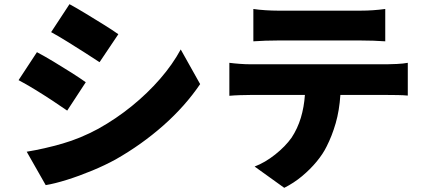

<svg xmlns="http://www.w3.org/2000/svg" viewBox="-20 -825 2040 920"><path d="M313 -805Q348 -786 391.5 -759.5Q435 -733 477 -707Q519 -681 547 -661L457 -527Q427 -547 386 -573Q345 -599 302.5 -625.5Q260 -652 225 -671ZM108 -98Q193 -112 279.5 -137Q366 -162 451 -208Q537 -256 612 -317Q687 -378 747 -447Q807 -516 846 -588L939 -422Q867 -316 763 -224Q659 -132 534 -61Q483 -33 421.5 -7.5Q360 18 301 36.5Q242 55 199 62ZM157 -575Q193 -556 237 -529.5Q281 -503 322 -477Q363 -451 391 -431L302 -295Q272 -316 231 -343Q190 -370 147.5 -396Q105 -422 69 -441Z M1194 -782Q1220 -778 1252.5 -776Q1285 -774 1310 -774H1710Q1767 -774 1826 -782V-627Q1798 -629 1768.5 -630Q1739 -631 1710 -631H1310Q1284 -631 1251.5 -630Q1219 -629 1194 -627ZM1079 -524Q1102 -521 1129.5 -519Q1157 -517 1180 -517H1835Q1851 -517 1882 -518.5Q1913 -520 1934 -524V-367Q1914 -369 1886 -369.5Q1858 -370 1835 -370H1611Q1606 -295 1588.5 -234.5Q1571 -174 1545 -123Q1528 -88 1497.5 -51Q1467 -14 1427.5 19Q1388 52 1342 75L1200 -27Q1250 -46 1298.5 -84.5Q1347 -123 1377 -165Q1406 -209 1421.5 -260.5Q1437 -312 1441 -370H1180Q1158 -370 1129 -369Q1100 -368 1079 -366Z"/></svg>

Font: Source Han Sans CN Heavy
Style: Regular
Weight: 900
Designer: Ryoko NISHIZUKA 西塚涼子 (kana, bopomofo & ideographs); Paul D. Hunt (Latin, Greek & Cyrillic); Sandoll Communications 산돌커뮤니
Foundry: Adobe
Version: Version 2.000;hotconv 1.0.107;makeotfexe 2.5.65593